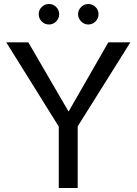

<svg xmlns="http://www.w3.org/2000/svg" viewBox="-20 -937 681 957"><path d="M188 -902.1Q203.1 -917 224.1 -917Q245.1 -917 260 -902.1Q274.9 -887.2 274.9 -866.2Q274.9 -845.2 260 -830.1Q245.1 -814.9 224.1 -814.9Q203.1 -814.9 188 -830.1Q172.9 -845.2 172.9 -866.2Q172.9 -887.2 188 -902.1ZM419.9 -917Q440.9 -917 456.1 -902.1Q471.2 -887.2 471.2 -866.2Q471.2 -845.2 456.1 -830.1Q440.9 -814.9 419.9 -814.9Q399.4 -814.9 384.3 -830.3Q369.1 -845.7 369.1 -866.2Q369.1 -886.7 384.3 -901.9Q399.4 -917 419.9 -917ZM629.9 -726.1 367.2 -307.1V0H272.9V-306.2L11.2 -726.1H121.1L321.8 -380.9L520 -726.1Z"/></svg>

Font: Stilu
Style: Regular
Weight: 400
Designer: Genilson Lima Santos
Foundry: Genilson Lima Santos
Version: Version 1.200;PS 001.200;hotconv 1.0.88;makeotf.lib2.5.64775